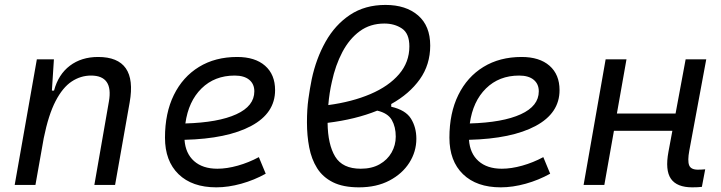

<svg xmlns="http://www.w3.org/2000/svg" viewBox="-20 -762 2970 791"><path d="M40.5 0 131.8 -517.6H202.1L193.8 -388.7H202.6Q220.2 -455.1 267.8 -491.2Q315.4 -527.3 384.3 -527.3Q547.4 -527.3 514.2 -340.3L454.1 0H368.7L428.7 -344.2Q447.3 -450.7 355 -450.7Q312.5 -450.7 275.4 -426.3Q238.3 -401.9 209 -345.5Q179.7 -289.1 160.2 -192.9L126 0Z M875.5 -66.9Q914.6 -66.9 959.7 -79.6Q1004.9 -92.3 1046.4 -114.7L1074.7 -46.4Q1027.3 -20 973.9 -5.1Q920.4 9.8 871.1 9.8Q771.5 9.8 715.6 -44.4Q659.7 -98.6 659.7 -194.8Q659.7 -296.4 696.3 -370.8Q732.9 -445.3 799.8 -486.3Q866.7 -527.3 957 -527.3Q1030.8 -527.3 1072 -491.2Q1113.3 -455.1 1113.3 -390.6Q1113.3 -295.9 1014.9 -243.2Q916.5 -190.4 740.2 -186Q744.1 -129.9 779.5 -98.4Q814.9 -66.9 875.5 -66.9ZM743.7 -253.4Q879.4 -257.3 953.6 -291.3Q1027.8 -325.2 1027.8 -385.7Q1027.8 -416 1006.8 -433.3Q985.8 -450.7 946.8 -450.7Q864.3 -450.7 810.3 -397.7Q756.3 -344.7 743.7 -253.4Z M1591.8 -333.5V-322.3Q1651.4 -308.6 1673.3 -272.9Q1695.3 -237.3 1695.3 -190.4Q1695.3 -137.2 1666.3 -91.6Q1637.2 -45.9 1584.2 -18.1Q1531.2 9.8 1459 9.8Q1393.6 9.8 1351.6 -11.2Q1309.6 -32.2 1286.4 -69.3Q1263.2 -106.4 1253.9 -154.8Q1244.6 -203.1 1244.6 -257.8Q1244.6 -312 1250.5 -354.2Q1256.3 -396.5 1264.2 -435.5Q1282.2 -520.5 1321.3 -590.1Q1360.4 -659.7 1421.9 -700.7Q1483.4 -741.7 1567.9 -741.7Q1652.3 -741.7 1702.4 -698.5Q1752.4 -655.3 1752.4 -574.2Q1752.4 -495.6 1709.5 -435.3Q1666.5 -375 1591.8 -333.5ZM1332.5 -329.1Q1430.7 -342.3 1506.1 -374.5Q1581.5 -406.7 1624 -456.3Q1666.5 -505.9 1666.5 -570.8Q1666.5 -624 1636 -644.5Q1605.5 -665 1563.5 -665Q1504.9 -665 1461.9 -633.3Q1418.9 -601.6 1390.4 -547.4Q1361.8 -493.2 1347.2 -424.8Q1336.9 -380.4 1332.5 -329.1ZM1534.2 -306.2Q1444.8 -270 1329.6 -255.9Q1330.6 -167 1360.8 -116.9Q1391.1 -66.9 1466.3 -66.9Q1511.7 -66.9 1543.9 -85.2Q1576.2 -103.5 1593.3 -133.8Q1610.4 -164.1 1610.4 -199.2Q1610.4 -239.3 1594.2 -267.6Q1578.1 -295.9 1534.2 -306.2Z M2047.4 -66.9Q2086.4 -66.9 2131.6 -79.6Q2176.8 -92.3 2218.3 -114.7L2246.6 -46.4Q2199.2 -20 2145.8 -5.1Q2092.3 9.8 2043 9.8Q1943.4 9.8 1887.5 -44.4Q1831.5 -98.6 1831.5 -194.8Q1831.5 -296.4 1868.2 -370.8Q1904.8 -445.3 1971.7 -486.3Q2038.6 -527.3 2128.9 -527.3Q2202.6 -527.3 2243.9 -491.2Q2285.2 -455.1 2285.2 -390.6Q2285.2 -295.9 2186.8 -243.2Q2088.4 -190.4 1912.1 -186Q1916 -129.9 1951.4 -98.4Q1986.8 -66.9 2047.4 -66.9ZM1915.5 -253.4Q2051.3 -257.3 2125.5 -291.3Q2199.7 -325.2 2199.7 -385.7Q2199.7 -416 2178.7 -433.3Q2157.7 -450.7 2118.7 -450.7Q2036.1 -450.7 1982.2 -397.7Q1928.2 -344.7 1915.5 -253.4Z M2384.3 0 2475.1 -517.6H2561L2521.5 -294.4H2763.2L2804.7 -517.6H2889.6L2819.8 -141.6Q2812 -99.6 2819.1 -81.3Q2826.2 -63 2855 -63Q2869.1 -63 2885.3 -64.5L2871.6 7.8Q2856 9.8 2832 9.8Q2768.6 9.8 2744.1 -25.4Q2719.7 -60.5 2733.9 -136.7L2750 -223.1H2509.3L2469.7 0Z"/></svg>

Font: Cascadia Mono PL SemiLight
Style: Italic
Weight: 350
Italic angle: -10°
Monospace: yes
Designer: Aaron Bell
Foundry: Saja Typeworks
Version: Version 2404.023; ttfautohint (v1.8.4)